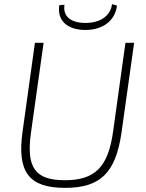

<svg xmlns="http://www.w3.org/2000/svg" viewBox="-20 -897 706 929"><path d="M522 -877C515 -820 465 -786 393 -786C324 -786 283 -817 292 -874L267 -872C255 -799 305 -752 393 -752C478 -752 537 -797 546 -870ZM629 -690H587L527 -259C503 -88 439 -25 294 -25C150 -25 106 -85 130 -256L191 -690H149L89 -259C62 -64 120 12 295 12C467 12 540 -62 568 -256Z"/></svg>

Font: Exo 2 Extra Light
Style: Italic
Weight: 250
Italic angle: -8°
Designer: Natanael Gama
Version: Version 1.001;PS 001.001;hotconv 1.0.88;makeotf.lib2.5.64775